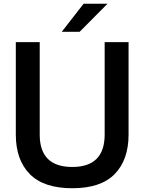

<svg xmlns="http://www.w3.org/2000/svg" viewBox="-20 -987 768 1020"><path d="M64 -272V-763H191V-272Q191 -100 364 -100Q536 -100 536 -272V-763H663V-272Q663 -138 589.5 -62.5Q516 13 364 13Q212 13 138 -62.5Q64 -138 64 -272ZM403 -818H308L424 -967H551Z"/></svg>

Font: Open Sauce Sans SemiBold
Style: Regular
Weight: 600
Designer: Alfredo Marco Pradil
Foundry: Creative Sauce Fz LLC
Version: Version 1.477